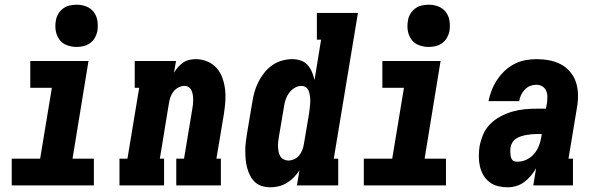

<svg xmlns="http://www.w3.org/2000/svg" viewBox="-20 -790 2540 818"><path d="M30 0V-114H151L201 -416H109V-530H357L289 -114H380V0ZM306 -590Q285 -590 265 -597.5Q245 -605 233 -621.5Q221 -638 217.5 -659Q214 -680 218 -702Q220 -717 228 -730.5Q236 -744 248.5 -753.5Q261 -763 276.5 -766.5Q292 -770 306 -770Q328 -770 347.5 -762.5Q367 -755 379.5 -738.5Q392 -722 395 -701Q398 -680 395 -658Q392 -643 384.5 -629.5Q377 -616 364 -606.5Q351 -597 336 -593.5Q321 -590 306 -590Z M489 0V-114H523L573 -416H554V-530H730L721 -480Q729 -493 738.5 -504Q748 -515 760.5 -523.5Q773 -532 787 -535Q801 -538 814 -538Q840 -538 863.5 -528Q887 -518 903 -500Q919 -482 927.5 -458Q936 -434 939 -409Q942 -384 940 -358Q938 -332 934 -305L902 -114H921V0H731V-114H764L799 -324Q801 -334 802 -344.5Q803 -355 803 -365.5Q803 -376 801.5 -385.5Q800 -395 796 -404Q792 -413 784 -418.5Q776 -424 766 -424Q753 -424 740.5 -417.5Q728 -411 719.5 -400.5Q711 -390 706.5 -377Q702 -364 700 -352L661 -114H679V0Z M1132 8Q1113 8 1095.5 2.5Q1078 -3 1065.5 -15Q1053 -27 1045 -43Q1037 -59 1032.5 -76.5Q1028 -94 1026.5 -112.5Q1025 -131 1025 -149.5Q1025 -168 1027.5 -187Q1030 -206 1033 -225L1055 -355Q1058 -376 1064 -397.5Q1070 -419 1080.5 -440Q1091 -461 1105.5 -479.5Q1120 -498 1139 -511.5Q1158 -525 1180.5 -531.5Q1203 -538 1225 -538Q1244 -538 1261.5 -532Q1279 -526 1290.5 -513Q1302 -500 1309 -483.5Q1316 -467 1320 -449L1348 -621H1330V-735H1505L1402 -114H1421V0H1245L1256 -65Q1246 -49 1232.5 -35Q1219 -21 1202.5 -11Q1186 -1 1168 3.5Q1150 8 1132 8ZM1208 -106Q1221 -106 1234 -112Q1247 -118 1255.5 -129Q1264 -140 1268.5 -152.5Q1273 -165 1275 -178L1297 -308Q1298 -317 1299 -325.5Q1300 -334 1301 -343Q1302 -352 1302 -360.5Q1302 -369 1301 -377.5Q1300 -386 1298 -394Q1296 -402 1292 -409Q1288 -416 1280.5 -420Q1273 -424 1265 -424Q1249 -424 1235 -415.5Q1221 -407 1211.5 -394Q1202 -381 1197 -366Q1192 -351 1190 -336L1168 -206Q1166 -195 1165 -184.5Q1164 -174 1164.5 -163.5Q1165 -153 1167 -143Q1169 -133 1174 -124.5Q1179 -116 1188.5 -111Q1198 -106 1208 -106Z M1530 0V-114H1651L1701 -416H1609V-530H1857L1789 -114H1880V0ZM1806 -590Q1785 -590 1765 -597.5Q1745 -605 1733 -621.5Q1721 -638 1717.5 -659Q1714 -680 1718 -702Q1720 -717 1728 -730.5Q1736 -744 1748.5 -753.5Q1761 -763 1776.5 -766.5Q1792 -770 1806 -770Q1828 -770 1847.5 -762.5Q1867 -755 1879.5 -738.5Q1892 -722 1895 -701Q1898 -680 1895 -658Q1892 -643 1884.5 -629.5Q1877 -616 1864 -606.5Q1851 -597 1836 -593.5Q1821 -590 1806 -590Z M2143 8Q2122 8 2101.5 3Q2081 -2 2065 -14.5Q2049 -27 2039 -44.5Q2029 -62 2024.5 -82Q2020 -102 2020 -123.5Q2020 -145 2023 -166Q2028 -192 2038.5 -217Q2049 -242 2068.5 -261.5Q2088 -281 2112.5 -294Q2137 -307 2163 -314.5Q2189 -322 2215 -324.5Q2241 -327 2267 -327H2306L2310 -349Q2312 -363 2312 -377Q2312 -391 2307 -403Q2302 -415 2290.5 -422Q2279 -429 2265 -429Q2252 -429 2239 -424Q2226 -419 2216 -408.5Q2206 -398 2200 -385.5Q2194 -373 2192 -359H2061Q2066 -383 2075 -406Q2084 -429 2098 -450Q2112 -471 2130.5 -488.5Q2149 -506 2171.5 -517.5Q2194 -529 2218 -533.5Q2242 -538 2265 -538Q2293 -538 2320 -533Q2347 -528 2369.5 -516Q2392 -504 2409 -484Q2426 -464 2434 -439Q2442 -414 2442.5 -386.5Q2443 -359 2438 -331L2402 -114H2421V0H2252L2264 -73Q2254 -56 2241.5 -41Q2229 -26 2213.5 -14.5Q2198 -3 2179.5 2.5Q2161 8 2143 8ZM2185 -101Q2204 -101 2222.5 -109.5Q2241 -118 2254.5 -133.5Q2268 -149 2275.5 -167.5Q2283 -186 2286 -205L2288 -219H2267Q2256 -219 2245 -218Q2234 -217 2223 -215Q2212 -213 2200.5 -209.5Q2189 -206 2179 -199.5Q2169 -193 2163 -183Q2157 -173 2155 -162Q2154 -155 2154 -148Q2154 -141 2154.5 -134.5Q2155 -128 2156.5 -121.5Q2158 -115 2161.5 -110Q2165 -105 2171.5 -103Q2178 -101 2185 -101Z"/></svg>

Font: Iosevka Slab Heavy Oblique
Style: Regular
Weight: 900
Italic angle: -9°
Monospace: yes
Designer: Belleve Invis
Foundry: Belleve Invis
Version: Version 11.1.1; ttfautohint (v1.8.3)